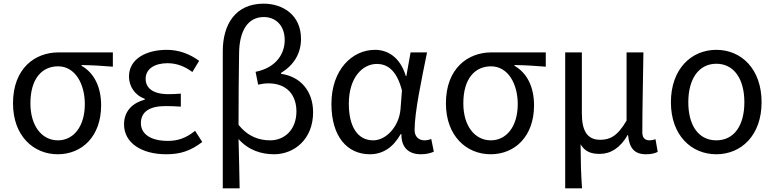

<svg xmlns="http://www.w3.org/2000/svg" viewBox="-20 -829 4228 1048"><path d="M295 13C428 13 532 -85 532 -254C532 -357 492 -432 425 -470V-474C485 -473 535 -470 596 -465V-543H299C171 -543 51 -456 51 -265C51 -86 164 13 295 13ZM296 -63C209 -63 146 -141 146 -265C146 -402 211 -467 297 -467C391 -467 443 -370 443 -261C443 -139 382 -63 296 -63Z M887 13C962 13 1019 -4 1084 -54L1045 -115C994 -74 949 -60 896 -60C803 -60 749 -97 749 -157C749 -217 794 -250 883 -250C910 -250 936 -249 967 -247V-318C941 -316 921 -315 900 -315C812 -315 775 -350 775 -399C775 -455 827 -484 894 -484C944 -484 988 -467 1030 -436L1067 -497C1016 -534 957 -557 891 -557C780 -557 684 -509 684 -411C684 -360 714 -310 770 -290V-285C709 -269 657 -227 657 -150C657 -49 753 13 887 13Z M1196 199H1288C1286 108 1285 22 1282 -70C1337 -8 1408 13 1476 13C1586 13 1689 -69 1689 -216C1689 -330 1622 -411 1514 -426V-431C1583 -473 1623 -536 1623 -617C1623 -747 1524 -809 1419 -809C1267 -809 1196 -698 1196 -549ZM1455 -63C1398 -63 1335 -81 1282 -148C1282 -279 1283 -407 1285 -536C1286 -666 1336 -736 1420 -736C1481 -736 1534 -694 1534 -610C1534 -538 1490 -460 1375 -437L1389 -367C1407 -371 1426 -374 1445 -374C1548 -374 1598 -308 1598 -221C1598 -122 1534 -63 1455 -63Z M1999 13C2069 13 2126 -24 2167 -97H2171C2170 -21 2213 13 2278 13C2310 13 2332 6 2348 -1L2334 -70C2323 -66 2309 -63 2297 -63C2267 -63 2243 -82 2243 -119C2243 -218 2282 -400 2311 -543H2221L2198 -414H2195C2164 -518 2095 -557 2027 -557C1902 -557 1789 -448 1789 -262C1789 -84 1875 13 1999 13ZM2017 -63C1933 -63 1884 -136 1884 -263C1884 -406 1959 -480 2037 -480C2088 -480 2144 -453 2174 -335L2166 -232C2158 -140 2089 -63 2017 -63Z M2658 13C2791 13 2895 -85 2895 -254C2895 -357 2855 -432 2788 -470V-474C2848 -473 2898 -470 2959 -465V-543H2662C2534 -543 2414 -456 2414 -265C2414 -86 2527 13 2658 13ZM2659 -63C2572 -63 2509 -141 2509 -265C2509 -402 2574 -467 2660 -467C2754 -467 2806 -370 2806 -261C2806 -139 2745 -63 2659 -63Z M3065 199H3157C3151 114 3150 66 3149 -41C3175 2 3211 11 3254 11C3313 11 3366 -22 3406 -92H3408C3415 -19 3444 13 3506 13C3535 13 3554 8 3570 0L3558 -69C3545 -65 3535 -63 3526 -63C3502 -63 3486 -75 3486 -106C3486 -237 3490 -396 3492 -543H3400V-171C3349 -82 3305 -66 3256 -66C3185 -66 3156 -115 3156 -210V-543H3065Z M3890 13C4026 13 4137 -90 4137 -271C4137 -453 4026 -557 3890 -557C3754 -557 3642 -453 3642 -271C3642 -90 3754 13 3890 13ZM3890 -63C3793 -63 3737 -144 3737 -271C3737 -397 3793 -481 3890 -481C3987 -481 4043 -397 4043 -271C4043 -144 3987 -63 3890 -63Z"/></svg>

Font: Noto Sans Mono CJK SC Regular
Style: Regular
Weight: 400
Designer: Ryoko NISHIZUKA (kana & ideographs); Paul D. Hunt (Latin, Greek & Cyrillic); Wenlong ZHANG (bopomofo); Sandoll Communica
Foundry: Adobe Systems Incorporated
Version: Version 1.005;PS 1.005;hotconv 1.0.96;makeotf.lib2.5.65012